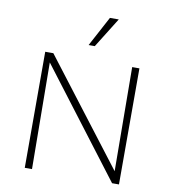

<svg xmlns="http://www.w3.org/2000/svg" viewBox="-96 -990 957 1072"><g transform="rotate(10 382.5 -453.5)"><path d="M117 0V-658H152L158 0ZM632 0H612L134 -628V-658H163L631 -47ZM651 -658V0H615L610 -658ZM349 -737 440 -907H490L384 -737Z"/></g></svg>

Font: Ysabeau Infant ExtraLight
Style: Regular
Weight: 250
Designer: Christian Thalmann (Catharsis Fonts)
Version: Version 2.001;gftools[0.9.30]; featfreeze: ss01,ss02,lnum